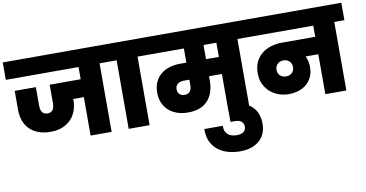

<svg xmlns="http://www.w3.org/2000/svg" viewBox="-110 -1008 3107 1628"><g transform="rotate(-10 1443.5 -194.0)"><path d="M-14 -740H880V-590H793V0H612V-331H521V-322Q521 -271 505 -228.5Q489 -186 458.5 -155Q428 -124 384.5 -107Q341 -90 286 -90Q226 -90 180.5 -107Q135 -124 104.5 -155Q74 -186 59 -228.5Q44 -271 44 -322V-485H226V-327Q226 -248 286 -248Q345 -248 345 -327V-485H612V-590H-14Z M940 -590H852V-740H1207V-590H1120V0H940Z M1457 -201Q1489 -201 1504 -221Q1519 -241 1519 -273V-321H1471Q1439 -321 1418.5 -305.5Q1398 -290 1398 -260Q1398 -231 1415 -216Q1432 -201 1457 -201ZM1799 -590H1688V-468H1799ZM1179 -740H2068V-590H1980V0H1799V-321H1688V-283Q1688 -174 1630.5 -111.5Q1573 -49 1461 -49Q1409 -49 1366.5 -64Q1324 -79 1294 -106.5Q1264 -134 1247.5 -172.5Q1231 -211 1231 -259Q1231 -313 1249.5 -352Q1268 -391 1300 -417Q1332 -443 1374.5 -455.5Q1417 -468 1465 -468H1519V-590H1179Z M1838 352Q1788 352 1740 339.5Q1692 327 1654 299Q1616 271 1593 225.5Q1570 180 1571 113H1730Q1729 140 1736.5 158.5Q1744 177 1758 189Q1772 201 1791.5 206.5Q1811 212 1834 212Q1872 212 1892.5 196.5Q1913 181 1913 152Q1913 126 1895 109Q1877 92 1839 92H1800V-48H1839Q1953 -48 2009 5.5Q2065 59 2065 153Q2065 246 2004 299Q1943 352 1838 352Z M2333 -206Q2364 -206 2383.5 -225Q2403 -244 2403 -275Q2403 -304 2383.5 -324Q2364 -344 2333 -344Q2301 -344 2281 -324.5Q2261 -305 2261 -274Q2261 -244 2281 -225Q2301 -206 2333 -206ZM2040 -740H2901V-590H2814V0H2633V-344H2524Q2534 -324 2539.5 -301Q2545 -278 2545 -249Q2545 -200 2527.5 -163.5Q2510 -127 2480.5 -102.5Q2451 -78 2412 -66Q2373 -54 2330 -54Q2285 -54 2243.5 -68.5Q2202 -83 2170 -111Q2138 -139 2118.5 -180Q2099 -221 2099 -274Q2099 -330 2119 -371.5Q2139 -413 2173 -440Q2207 -467 2251.5 -480.5Q2296 -494 2346 -494H2633V-590H2040Z"/></g></svg>

Font: SVN-Poppins ExtraBold
Style: Regular
Weight: 800
Designer: Ninad Kale (Devanagari), Jonny Pinhorn (Latin)
Foundry: Indian Type Foundry
Version: Version 3.002 2017; ttfautohint (v1.8.3)